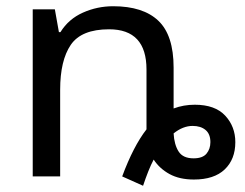

<svg xmlns="http://www.w3.org/2000/svg" viewBox="-20 -566 785 616"><path d="M372 0Q408 -97 450 -151V-343Q450 -472 330 -472Q241 -472 207 -422Q173 -372 173 -278V0H85V-536H156L169 -463H174Q200 -505 246 -525.5Q292 -546 343 -546Q439 -546 488 -499.5Q537 -453 537 -349V-218Q569 -230 605 -230Q670 -230 702.5 -195Q735 -160 735 -110Q735 -55 701 -22.5Q667 10 602 10Q556 10 524 -7.5Q492 -25 473 -54Q464 -37 455.5 -15.5Q447 6 439 30ZM601 -58Q630 -58 642.5 -73Q655 -88 655 -110Q655 -136 639.5 -149Q624 -162 598 -162Q567 -162 537 -138Q539 -102 553 -80Q567 -58 601 -58Z"/></svg>

Font: Noto Sans Historical
Style: Regular
Weight: 400
Designer: Monotype Design Team
Foundry: Monotype Imaging Inc.
Version: Version 2.013; ttfautohint (v1.8.4.7-5d5b)